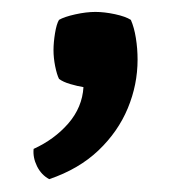

<svg xmlns="http://www.w3.org/2000/svg" viewBox="-20 -134 306 314"><path d="M194 -101.5Q199.5 -89 202.2 -71.8Q205 -54.5 205 -36.5Q205 4.5 189 43Q173 81.5 141 112Q109 142.5 60.5 159Q47.5 152 40.5 137.8Q33.5 123.5 35 109.5Q69 94 91.8 67.8Q114.5 41.5 116.5 8.5Q107 7 95 3.5Q83 0 76.5 -5Q73 -12 70.2 -25.8Q67.5 -39.5 67.5 -52Q67.5 -64.5 70 -79.8Q72.5 -95 76.5 -101.5Q85 -106.5 103 -110.5Q121 -114.5 136 -114.5Q150.5 -114.5 168 -110.8Q185.5 -107 194 -101.5Z"/></svg>

Font: Signika Negative Light
Style: Regular
Weight: 400
Version: Version 2.001